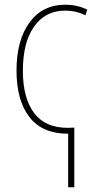

<svg xmlns="http://www.w3.org/2000/svg" viewBox="-20 -558 415 814"><path d="M50 -259Q50 -133 104.5 -62Q159 9 269 9V236H295V-17Q288 -17 281.5 -16.5Q275 -16 267 -16Q172 -16 124.5 -79Q77 -142 77 -258Q77 -379 125 -446Q173 -513 256 -513Q303 -513 342 -493L350 -517Q308 -538 256 -538Q160 -538 105 -462.5Q50 -387 50 -259Z"/></svg>

Font: Noto Sans Display SemiCondensed Thin
Style: Regular
Weight: 250
Width: 4
Designer: Monotype Design team
Foundry: Monotype Imaging Inc.
Version: 1.000